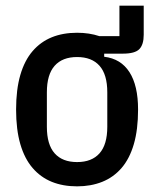

<svg xmlns="http://www.w3.org/2000/svg" viewBox="-20 -648 546 680"><path d="M489 -628V-525Q489 -490 473.5 -474Q458 -458 415 -458H349V-447Q408 -440 438.5 -392.5Q469 -345 469 -260Q469 -189 454 -137.5Q439 -86 410.5 -53Q382 -20 342 -4Q302 12 253 12Q203 12 163.5 -4Q124 -20 95.5 -53Q67 -86 52 -137.5Q37 -189 37 -260Q37 -331 52 -382.5Q67 -434 95.5 -467Q124 -500 163.5 -516Q203 -532 253 -532Q296 -532 332 -520H403V-628ZM253 -74Q305 -74 332.5 -105Q360 -136 360 -199V-321Q360 -384 332.5 -415Q305 -446 253 -446Q201 -446 173.5 -415Q146 -384 146 -321V-199Q146 -136 173.5 -105Q201 -74 253 -74Z"/></svg>

Font: IBM Plex Sans Condensed Medium
Style: Regular
Weight: 500
Width: 3
Designer: Mike Abbink, Paul van der Laan, Pieter van Rosmalen
Foundry: Bold Monday
Version: Version 1.3